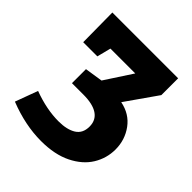

<svg xmlns="http://www.w3.org/2000/svg" viewBox="-197 -836 978 978"><g transform="rotate(45 291.5 -347.0)"><path d="M405 -416Q476 -402 515.5 -348Q555 -294 555 -225Q555 -162 522 -108Q489 -54 421.5 -20.5Q354 13 256 13Q142 13 20 -35L65 -157Q162 -121 248 -121Q308 -121 343.5 -143Q379 -165 379 -214Q379 -260 344 -283.5Q309 -307 241 -307H159V-408L256 -423L352 -570H173L154 -495H52L50 -707H524V-586Z"/></g></svg>

Font: Bitter Pro ExtraBold
Style: Regular
Weight: 800
Designer: Sol Matas, and Bitter project Authors
Foundry: Sol Matas
Version: Version 1.010